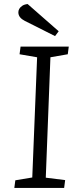

<svg xmlns="http://www.w3.org/2000/svg" viewBox="-20 -932 381 952"><path d="M164 -648 77 -663 82 -701H321L316 -663L230 -648L207 -51L303 -39L298 0H51L56 -38L140 -52ZM271 -777 253 -753 102 -829Q88 -836 79.5 -846.5Q71 -857 71 -871Q71 -880 75.5 -888Q80 -896 90 -903Q100 -910 117 -912Z"/></svg>

Font: Literata Light
Style: Italic
Weight: 300
Italic angle: -2°
Designer: Latin by Veronika Burian and Jose Scaglione. Greek by Irene Vlachou. Cyrillic by Vera Evstafieva
Foundry: TypeTogether
Version: Version 3.103;gftools[0.9.29]